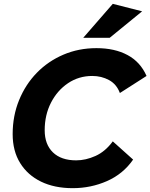

<svg xmlns="http://www.w3.org/2000/svg" viewBox="-20 -971 784 1001"><path d="M674 -139Q622 -64 538 -27Q454 10 359 10Q264 10 194 -24Q124 -58 85 -121Q46 -184 46 -272Q46 -367 79.5 -449Q113 -531 172 -591.5Q231 -652 310.5 -686Q390 -720 483 -720Q578 -720 645 -684Q712 -648 744 -575L605 -486Q588 -532 548.5 -553.5Q509 -575 461 -575Q391 -575 335 -537.5Q279 -500 246 -436Q213 -372 213 -292Q213 -218 256 -176.5Q299 -135 377 -135Q427 -135 478 -158Q529 -181 568 -234ZM414 -774 568 -951 721 -912 552 -774Z"/></svg>

Font: Livvic
Style: Bold Italic
Weight: 700
Italic angle: -10°
Designer: Jacques Le Bailly, Baron von Fonthausen
Version: Version 1.001; ttfautohint (v1.8.2)